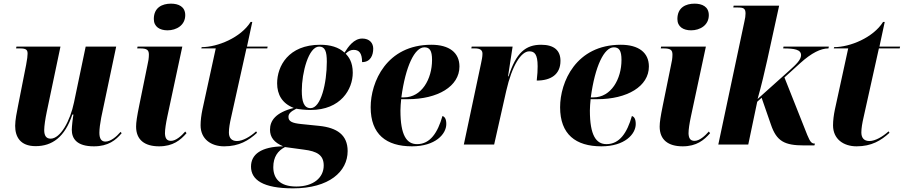

<svg xmlns="http://www.w3.org/2000/svg" viewBox="-20 -791 4947 1051"><path d="M494 10C573 10 614 -24 646 -62L640 -69C617 -42 585 -16 557 -16C535 -16 524 -32 524 -64C524 -85 528 -116 534 -147L616 -536H449L385 -230C364 -129 311 -32 257 -32C234 -32 222 -47 222 -79C222 -101 228 -141 236 -179L311 -536H70L68 -526H89C125 -526 131 -517 131 -497C131 -485 129 -468 123 -436L79 -213C72 -178 63 -134 63 -102C63 -43 90 9 175 9C265 9 335 -40 376 -164H382C379 -151 373 -97 373 -81C373 -33 399 10 494 10Z M897 -625C946 -625 994 -653 994 -708C994 -755 957 -771 916 -771C868 -771 822 -750 822 -687C822 -644 855 -625 897 -625ZM851 10C927 10 968 -24 1001 -62L994 -71C973 -47 943 -20 916 -20C892 -20 884 -35 883 -61C883 -83 888 -115 896 -153L978 -536H733L731 -526H747C785 -526 795 -517 795 -492C795 -474 792 -454 787 -434L742 -213C730 -154 725 -122 725 -98C725 -26 771 10 851 10Z M1207 10C1289 10 1341 -22 1387 -64L1382 -72C1350 -43 1309 -19 1277 -19C1247 -19 1233 -37 1233 -66C1233 -89 1238 -118 1245 -148L1329 -526H1443L1445 -536H1332L1361 -671H1352C1298 -585 1171 -533 1084 -533L1082 -526H1161L1088 -191C1082 -162 1078 -132 1078 -105C1078 -30 1135 10 1207 10Z M1584 240C1782 240 1883 148 1883 36C1883 -53 1824 -92 1727 -102L1629 -112C1578 -117 1559 -127 1559 -151C1559 -168 1570 -180 1602 -196C1615 -193 1651 -189 1680 -189C1845 -189 1911 -302 1911 -393C1911 -452 1888 -481 1872 -497C1887 -512 1900 -518 1916 -518C1946 -518 1962 -500 1962 -451C2009 -451 2023 -490 2023 -525C2023 -554 2004 -580 1963 -580C1917 -580 1886 -535 1866 -503C1833 -533 1788 -546 1733 -546C1558 -546 1497 -428 1497 -335C1497 -274 1524 -225 1588 -200C1489 -175 1458 -131 1458 -81C1458 -40 1480 -11 1530 10C1409 12 1354 54 1354 121C1354 193 1419 240 1584 240ZM1680 -199C1643 -199 1632 -236 1632 -295C1632 -393 1669 -536 1727 -536C1759 -536 1769 -510 1769 -453C1769 -336 1737 -199 1680 -199ZM1602 230C1510 230 1476 184 1476 124C1476 68 1501 34 1540 14L1643 28C1716 37 1752 58 1752 115C1752 182 1695 230 1602 230Z M2235 10C2363 10 2423 -57 2423 -112C2423 -141 2414 -152 2402 -156C2376 -65 2335 -2 2263 -2C2206 -2 2172 -50 2172 -186C2172 -197 2174 -235 2176 -248H2212C2376 -248 2495 -318 2495 -427C2495 -503 2439 -546 2341 -546C2096 -546 2009 -342 2009 -204C2009 -56 2094 10 2235 10ZM2192 -258H2177C2200 -429 2250 -532 2303 -532C2332 -532 2345 -514 2345 -463C2345 -358 2288 -258 2192 -258Z M2613 -443 2519 0H2685L2751 -293C2783 -434 2833 -510 2877 -510C2905 -510 2923 -496 2923 -428C2923 -408 2922 -382 2918 -350C2995 -350 3048 -383 3048 -458C3048 -515 3013 -546 2942 -546C2858 -546 2805 -503 2764 -373H2761L2786 -536H2562L2560 -526H2581C2610 -526 2621 -515 2621 -497C2621 -479 2617 -463 2613 -443Z M3272 10C3400 10 3460 -57 3460 -112C3460 -141 3451 -152 3439 -156C3413 -65 3372 -2 3300 -2C3243 -2 3209 -50 3209 -186C3209 -197 3211 -235 3213 -248H3249C3413 -248 3532 -318 3532 -427C3532 -503 3476 -546 3378 -546C3133 -546 3046 -342 3046 -204C3046 -56 3131 10 3272 10ZM3229 -258H3214C3237 -429 3287 -532 3340 -532C3369 -532 3382 -514 3382 -463C3382 -358 3325 -258 3229 -258Z M3763 -625C3812 -625 3860 -653 3860 -708C3860 -755 3823 -771 3782 -771C3734 -771 3688 -750 3688 -687C3688 -644 3721 -625 3763 -625ZM3717 10C3793 10 3834 -24 3867 -62L3860 -71C3839 -47 3809 -20 3782 -20C3758 -20 3750 -35 3749 -61C3749 -83 3754 -115 3762 -153L3844 -536H3599L3597 -526H3613C3651 -526 3661 -517 3661 -492C3661 -474 3658 -454 3653 -434L3608 -213C3596 -154 3591 -122 3591 -98C3591 -26 3637 10 3717 10Z M4381 5H4438L4441 -5C4422 -5 4415 -14 4399 -52L4274 -367L4360 -445C4423 -502 4473 -526 4515 -526L4517 -536H4269L4267 -526C4328 -526 4365 -520 4365 -489C4365 -464 4338 -438 4301 -405L4127 -249C4147 -318 4167 -405 4180 -463L4245 -760H3996L3994 -750H4018C4050 -750 4061 -745 4061 -717C4061 -706 4059 -689 4055 -674L3912 0H4076L4125 -234L4149 -256L4200 -109C4231 -18 4274 5 4381 5Z M4669 10C4751 10 4803 -22 4849 -64L4844 -72C4812 -43 4771 -19 4739 -19C4709 -19 4695 -37 4695 -66C4695 -89 4700 -118 4707 -148L4791 -526H4905L4907 -536H4794L4823 -671H4814C4760 -585 4633 -533 4546 -533L4544 -526H4623L4550 -191C4544 -162 4540 -132 4540 -105C4540 -30 4597 10 4669 10Z"/></svg>

Font: Noto Serif Display SemiCondensed ExtraBold
Style: Italic
Weight: 800
Width: 4
Italic angle: -12°
Designer: Monotype Design Team
Foundry: Monotype Imaging Inc.
Version: Version 2.009